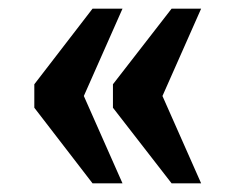

<svg xmlns="http://www.w3.org/2000/svg" viewBox="-20 -491 541 442"><path d="M375 -69 240 -243V-297L375 -471H443L354 -270L443 -69ZM193 -69 59 -243V-297L193 -471H262L173 -270L262 -69Z"/></svg>

Font: Noto Serif Bengali Condensed ExtraBold
Style: Regular
Weight: 800
Width: 3
Designer: Juan Bruce, Universal Thirst, Indian Type Foundry and the Monotype Design Team.
Foundry: Monotype Imaging Inc.
Version: Version 2.003; ttfautohint (v1.8.4.7-5d5b)